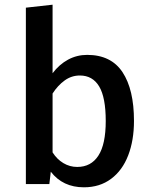

<svg xmlns="http://www.w3.org/2000/svg" viewBox="-20 -792 655 826"><path d="M206.2 -476.9Q234.9 -514.9 272.8 -535.4Q310.8 -555.9 354.9 -555.9Q457.9 -555.9 507.2 -481.3Q556.4 -406.7 556.4 -271.8Q556.4 -188.2 531.5 -123.6Q506.7 -59 457.9 -22.6Q409.2 13.8 341 13.8Q250.3 13.8 198.5 -53.3L192.3 0H91.3V-759L206.2 -771.8ZM434.9 -271.3Q434.9 -372.8 406.7 -420Q378.5 -467.2 323.6 -467.2Q287.7 -467.2 258.2 -445.9Q228.7 -424.6 206.2 -389.7V-136.4Q225.1 -106.7 252.6 -90.3Q280 -73.8 312.3 -73.8Q371.8 -73.8 403.3 -122.6Q434.9 -171.3 434.9 -271.3Z"/></svg>

Font: Fira Code Fixed Medium
Style: Regular
Weight: 500
Monospace: yes
Designer: Carrois Corporate, Edenspiekermann AG, Nikita Prokopov
Foundry: Carrois Corporate, Edenspiekermann AG, Nikita Prokopov
Version: Version 5.002